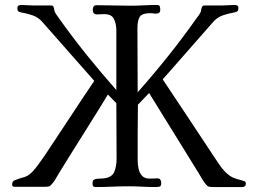

<svg xmlns="http://www.w3.org/2000/svg" viewBox="-20 -754 1040 774"><path d="M971 -13Q971 0 956 0H839Q828 0 822 -1.5Q816 -3 809 -12Q801 -22 794.5 -33Q788 -44 782 -54L732 -135L581 -379L536 -332Q535 -276 535 -219.5Q535 -163 535 -107Q535 -91 538.5 -74Q542 -57 552.5 -45.5Q563 -34 583 -34Q591 -34 599 -34.5Q607 -35 615 -35Q623 -35 626.5 -29.5Q630 -24 630 -17Q630 -4 624 -2Q618 0 607 0Q579 0 552.5 -1.5Q526 -3 499 -3Q465 -3 432.5 -1.5Q400 0 367 0Q357 0 355 -4Q353 -8 353 -16Q353 -28 361.5 -31Q370 -34 381 -34Q392 -34 399 -35Q432 -39 441 -62Q450 -85 450 -113Q450 -169 449.5 -225.5Q449 -282 449 -338L415 -373Q378 -312 339.5 -251Q301 -190 263 -129L216 -53Q210 -43 204 -32.5Q198 -22 190 -13Q183 -4 177 -2.5Q171 -1 160 -1H42Q35 -1 32 -2.5Q29 -4 29 -11Q29 -24 41 -28Q62 -36 77.5 -40Q93 -44 110 -61Q124 -76 136.5 -93.5Q149 -111 161 -128Q211 -203 260.5 -278.5Q310 -354 360 -428L152 -664Q135 -684 112 -692Q89 -700 65 -704Q56 -706 53 -709Q50 -712 50 -722Q50 -734 66 -734Q78 -734 89.5 -733Q101 -732 114 -732H184Q189 -732 192 -731Q195 -730 196 -725Q198 -721 198.5 -716.5Q199 -712 200 -708Q203 -701 208.5 -693.5Q214 -686 218 -680Q272 -604 330 -532Q388 -460 449 -391V-635Q448 -661 438.5 -679Q429 -697 400 -697Q393 -697 385.5 -696.5Q378 -696 371 -696Q354 -696 354 -714Q354 -722 357 -727.5Q360 -733 370 -733Q404 -733 438 -732Q472 -731 506 -731Q532 -731 559 -732.5Q586 -734 613 -734Q622 -734 624 -728.5Q626 -723 626 -716Q626 -706 621.5 -702.5Q617 -699 607 -699Q603 -699 598.5 -700Q594 -701 589 -701Q553 -701 543.5 -686.5Q534 -672 534 -639Q534 -575 534.5 -511Q535 -447 535 -382Q598 -453 657.5 -527.5Q717 -602 772 -680Q777 -686 782 -693.5Q787 -701 790 -708Q791 -712 791.5 -716.5Q792 -721 794 -725Q796 -730 799 -731Q802 -732 807 -732H877Q889 -732 900.5 -733Q912 -734 925 -734Q931 -734 936 -732Q941 -730 941 -722Q941 -712 937.5 -709Q934 -706 925 -704Q901 -700 878 -692Q855 -684 838 -664L636 -434Q687 -358 737.5 -281.5Q788 -205 839 -128Q851 -111 862.5 -93Q874 -75 889 -60Q906 -44 919.5 -38Q933 -32 955 -27Q962 -25 966.5 -23Q971 -21 971 -13Z"/></svg>

Font: Kaisei Opti
Style: Regular
Weight: 400
Designer: Font-Kai, 金井和夫
Foundry: KAZUO KANAI
Version: Version 5.003